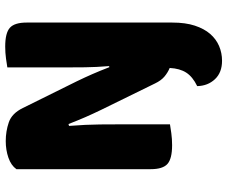

<svg xmlns="http://www.w3.org/2000/svg" viewBox="-86 -570 852 719"><g transform="rotate(-90 339.5 -211.0)"><path d="M376 102Q411 85 426.5 61Q442 37 444 -1Q427 -8 412 -20.5Q397 -33 386 -56L287 -258Q272 -289 260 -316.5Q248 -344 234 -380L227 -378Q232 -315 232.5 -261.5Q233 -208 233 -159V0Q222 2 200 5Q178 8 155 8Q104 8 84.5 -9.5Q65 -27 65 -72V-575Q79 -595 108 -605Q137 -615 170 -615Q207 -615 240.5 -603.5Q274 -592 294 -551L394 -349Q409 -318 421 -290.5Q433 -263 447 -227L451 -228Q447 -276 446.5 -318.5Q446 -361 446 -400V-609Q457 -611 479 -614Q501 -617 524 -617Q575 -617 594.5 -599.5Q614 -582 614 -537V9Q614 58 602.5 93Q591 128 571.5 150.5Q552 173 526 184Q500 195 471 195Q427 195 402 168.5Q377 142 376 102Z"/></g></svg>

Font: Baloo Tammudu 2 ExtraBold
Style: Regular
Weight: 800
Designer: Maithili Shingre, Omkar Shende and Ek Type
Foundry: Ek Type
Version: Version 1.640;hotconv 1.0.111;makeotfexe 2.5.65597; ttfautoh